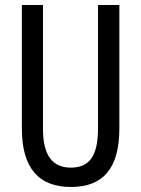

<svg xmlns="http://www.w3.org/2000/svg" viewBox="-20 -800 562 764"><path d="M455 -290V-780H370V-289C370 -177 334 -133 262 -133C191 -133 151 -178 151 -288V-780H67V-289C67 -130 135 -56 262 -56C389 -56 455 -128 455 -290Z"/></svg>

Font: Noto Sans Malayalam UI ExtraCondensed
Style: Regular
Weight: 400
Width: 2
Designer: Jelle Bosma - Monotype Design Team
Foundry: Monotype Imaging Inc.
Version: Version 2.104